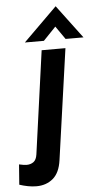

<svg xmlns="http://www.w3.org/2000/svg" viewBox="-145 -753 525 1005"><g transform="rotate(-5 117.0 -251.0)"><path d="M5 214Q-17 214 -40 209.5Q-63 205 -84 198L-76 92Q-63 95 -53 96.5Q-43 98 -37 98Q-15 98 0 87Q15 76 19 48L94 -493H219L137 88Q128 154 92.5 184Q57 214 5 214ZM10 -541 187 -716 318 -541H224L176 -610L110 -541Z"/></g></svg>

Font: Hanken Grotesk
Style: Bold Italic
Weight: 700
Italic angle: -8°
Designer: Alfredo Marco Pradil
Foundry: Hanken Design Co.
Version: Version 3.013